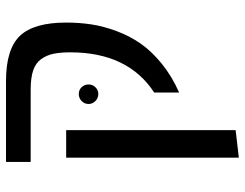

<svg xmlns="http://www.w3.org/2000/svg" viewBox="-108 -496 815 639"><g transform="rotate(-90 299.5 -176.5)"><path d="M311 12.2V-70.8Q444.8 -158.2 444.8 -350.1Q444.8 -383.8 439.9 -406.5Q435.1 -429.2 422.1 -447.3Q409.2 -465.3 384.5 -473.6Q359.9 -481.9 321.8 -481.9H80.1V-564H349.1Q455.6 -564 499.8 -517.6Q543.9 -471.2 543.9 -363.8Q543.9 -320.3 537.8 -280Q531.7 -239.7 515.6 -196.3Q499.5 -152.8 474.1 -116.2Q448.7 -79.6 407 -45.7Q365.2 -11.7 311 12.2ZM94.2 210.9V-363.8H186V200.2ZM306.2 -256.8Q292.5 -256.8 282.7 -266.6Q272.9 -276.4 272.9 -289.1Q272.9 -302.7 282.7 -312.3Q292.5 -321.8 306.2 -321.8Q319.8 -321.8 328.9 -312.3Q337.9 -302.7 337.9 -289.1Q337.9 -275.9 328.6 -266.4Q319.3 -256.8 306.2 -256.8Z"/></g></svg>

Font: FiraGO
Style: Regular
Weight: 400
Designer: bBox Type
Foundry: bBox Type GmbH
Version: Version 1.001;PS 001.001;hotconv 1.0.88;makeotf.lib2.5.64775